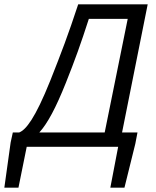

<svg xmlns="http://www.w3.org/2000/svg" viewBox="-73 -676 717 884"><path d="M230 -294C273 -402 299 -474 336 -589H515L409 -66H108C146 -108 184 -179 230 -294ZM-53 188H12L50 0H471L435 188H500L550 -14L560 -66H489L607 -656H287C240 -513 210 -435 159 -306C88 -129 46 -78 15 -66H-14L-24 -20Z"/></svg>

Font: Source Sans Pro
Style: Italic
Weight: 400
Italic angle: -11°
Designer: Paul D. Hunt
Foundry: Adobe Systems Incorporated
Version: Version 3.006;hotconv 1.0.111;makeotfexe 2.5.65597